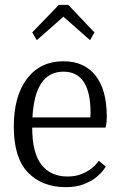

<svg xmlns="http://www.w3.org/2000/svg" viewBox="-20 -763 493 793"><path d="M132 -597 113 -629 223 -743H262L370 -629L352 -597L242 -694ZM251 10Q154 10 95.5 -50.5Q37 -111 37 -240Q37 -367 92 -438.5Q147 -510 242 -510Q328 -510 374.5 -451Q421 -392 421 -282Q421 -259 418.5 -247.5Q416 -236 416 -236H113Q113 -132 151 -83Q189 -34 259 -34Q292 -34 316.5 -44Q341 -54 357 -66.5Q373 -79 380.5 -89Q388 -99 388 -99L417 -75Q417 -75 408 -62Q399 -49 379.5 -32.5Q360 -16 328 -3Q296 10 251 10ZM114 -278H353Q353 -278 353.5 -284Q354 -290 354 -297Q354 -467 242 -467Q124 -467 114 -278Z"/></svg>

Font: Arsenal SC
Style: Regular
Weight: 400
Designer: Andrij Shevchenko
Foundry: Stairsfor
Version: Version 2.001; ttfautohint (v1.8.4.7-5d5b)